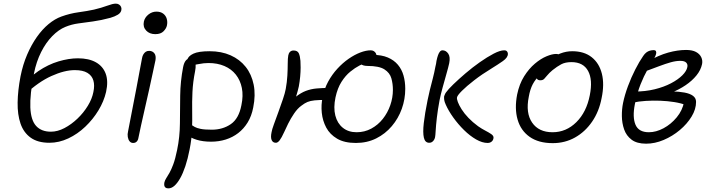

<svg xmlns="http://www.w3.org/2000/svg" viewBox="-20 -776 3912 1057"><path d="M252 10Q188 10 149 -18Q110 -46 93 -95.5Q76 -145 77 -211.5Q78 -278 93 -356Q106 -421 129.5 -475.5Q153 -530 183 -572.5Q213 -615 247.5 -643.5Q282 -672 318 -685Q365 -702 412.5 -708.5Q460 -715 497 -723Q539 -733 570 -744.5Q601 -756 617 -756Q628 -756 635.5 -751Q643 -746 646.5 -738Q650 -730 648 -720Q645 -705 628.5 -695Q612 -685 588 -678Q536 -664 492 -658Q448 -652 411 -647Q374 -642 340 -628Q303 -613 268 -577.5Q233 -542 206.5 -489.5Q180 -437 167 -372Q144 -255 147 -184.5Q150 -114 179 -82.5Q208 -51 260 -51Q297 -51 335 -71Q373 -91 406.5 -123Q440 -155 463.5 -193.5Q487 -232 494 -269Q502 -306 494 -333Q486 -360 461 -375Q436 -390 392 -390Q335 -390 263 -357.5Q191 -325 118 -256L93 -289Q137 -348 191 -384.5Q245 -421 302 -438Q359 -455 409 -455Q469 -455 508 -433Q547 -411 562 -370Q577 -329 564 -270Q552 -218 522 -168.5Q492 -119 449.5 -78.5Q407 -38 356 -14Q305 10 252 10Z M713 11Q701 11 693.5 2Q686 -7 683.5 -22Q681 -37 685 -53Q701 -137 712.5 -195Q724 -253 732 -296Q740 -339 747 -376.5Q754 -414 762 -456Q764 -468 769.5 -477Q775 -486 782.5 -491Q790 -496 801 -496Q819 -496 829.5 -483Q840 -470 836 -445Q831 -422 822 -379.5Q813 -337 801.5 -285Q790 -233 778 -181Q766 -129 756.5 -85.5Q747 -42 742 -17Q740 -4 732.5 3.5Q725 11 713 11ZM835 -588Q803 -588 784.5 -608Q766 -628 772 -657Q777 -680 797 -696Q817 -712 841 -712Q864 -712 878.5 -701Q893 -690 898 -672.5Q903 -655 899 -636Q896 -620 880.5 -604Q865 -588 835 -588Z M1142 4Q1097 4 1063 -6.5Q1029 -17 1010.5 -33.5Q992 -50 995 -67Q997 -78 1002.5 -85Q1008 -92 1020 -92Q1029 -92 1035.5 -87.5Q1042 -83 1052.5 -77Q1063 -71 1084.5 -66.5Q1106 -62 1146 -62Q1206 -62 1250.5 -92.5Q1295 -123 1309 -197Q1320 -249 1311.5 -291.5Q1303 -334 1278.5 -365Q1254 -396 1215.5 -412.5Q1177 -429 1128 -429Q1102 -429 1075.5 -423.5Q1049 -418 1034 -418Q1025 -418 1019 -422Q1013 -426 1011.5 -433Q1010 -440 1011 -447Q1016 -467 1044.5 -480.5Q1073 -494 1134 -494Q1199 -494 1249.5 -471.5Q1300 -449 1332.5 -408Q1365 -367 1376.5 -310Q1388 -253 1374 -184Q1365 -137 1343.5 -102Q1322 -67 1291.5 -43.5Q1261 -20 1223 -8Q1185 4 1142 4ZM907 261Q897 261 891.5 257Q886 253 884.5 245.5Q883 238 885 228Q888 216 895.5 204.5Q903 193 913 175.5Q923 158 934 128.5Q945 99 955 50Q970 -22 970.5 -97Q971 -172 972 -250Q973 -328 988 -406Q993 -432 1004 -444Q1015 -456 1031 -456Q1043 -456 1049.5 -446Q1056 -436 1057 -420Q1058 -404 1054 -384Q1042 -324 1039.5 -269.5Q1037 -215 1038 -163.5Q1039 -112 1037 -60.5Q1035 -9 1024 46Q1014 98 1000.5 138.5Q987 179 971.5 206Q956 233 940 247Q924 261 907 261Z M1939 11Q1876 11 1836 -12.5Q1796 -36 1776 -73.5Q1756 -111 1751.5 -155Q1747 -199 1756 -240Q1765 -287 1786.5 -326.5Q1808 -366 1837.5 -398Q1867 -430 1899.5 -452.5Q1932 -475 1963.5 -487Q1995 -499 2021 -499Q2030 -499 2037 -495Q2044 -491 2048.5 -484Q2053 -477 2053 -466Q2053 -463 2032 -453Q2011 -443 1982 -428Q1953 -413 1926 -396Q1899 -379 1887 -363Q1856 -325 1838.5 -293.5Q1821 -262 1809 -244Q1797 -226 1782 -226Q1736 -226 1712 -223.5Q1688 -221 1672.5 -214.5Q1657 -208 1639 -194Q1618 -179 1599 -151Q1580 -123 1566 -94.5Q1552 -66 1545 -50Q1530 -17 1519.5 -3.5Q1509 10 1499 10Q1482 10 1475.5 -5Q1469 -20 1475 -48Q1477 -62 1488 -92Q1499 -122 1512.5 -159Q1526 -196 1537.5 -230Q1549 -264 1553 -286Q1560 -324 1562 -360Q1564 -396 1564 -425.5Q1564 -455 1567 -471Q1569 -483 1576.5 -490.5Q1584 -498 1596 -498Q1618 -498 1625 -482.5Q1632 -467 1634 -441Q1635 -427 1635 -404Q1635 -381 1632.5 -354Q1630 -327 1625 -300Q1620 -277 1610.5 -246Q1601 -215 1589 -182.5Q1577 -150 1565.5 -122Q1554 -94 1547 -76.5Q1540 -59 1540 -59L1494 -76Q1500 -96 1511 -118.5Q1522 -141 1536.5 -163.5Q1551 -186 1569 -206Q1587 -226 1607 -242Q1636 -265 1663.5 -275.5Q1691 -286 1723 -289Q1755 -292 1797 -292Q1803 -292 1818.5 -308.5Q1834 -325 1853 -348Q1872 -371 1890 -393Q1908 -415 1919 -427L1994 -432Q1982 -427 1958.5 -415Q1935 -403 1908.5 -381.5Q1882 -360 1860 -325.5Q1838 -291 1827 -240Q1815 -183 1826 -140Q1837 -97 1867.5 -72.5Q1898 -48 1943 -48Q1987 -48 2024 -68Q2061 -88 2087.5 -121.5Q2114 -155 2128.5 -196.5Q2143 -238 2143 -281Q2143 -315 2134.5 -345Q2126 -375 2096.5 -394Q2067 -413 2003 -413Q1979 -413 1965 -424Q1951 -435 1954 -450Q1955 -458 1966 -463.5Q1977 -469 1994.5 -471.5Q2012 -474 2032 -474Q2081 -474 2115 -459.5Q2149 -445 2170.5 -419.5Q2192 -394 2201.5 -360Q2211 -326 2211 -287Q2211 -230 2192 -177Q2173 -124 2137 -81.5Q2101 -39 2051 -14Q2001 11 1939 11Z M2665 11Q2635 11 2601 -8.5Q2567 -28 2534.5 -60Q2502 -92 2475.5 -129Q2449 -166 2434 -200Q2427 -215 2425.5 -226Q2424 -237 2425 -246Q2427 -251 2429.5 -257Q2432 -263 2436 -268Q2447 -284 2476 -312Q2505 -340 2543 -372.5Q2581 -405 2621.5 -433.5Q2662 -462 2697.5 -480.5Q2733 -499 2756 -499Q2764 -499 2768 -496Q2772 -493 2774 -488.5Q2776 -484 2776 -479Q2776 -459 2748 -439.5Q2720 -420 2689 -401Q2633 -367 2590.5 -334Q2548 -301 2523 -276Q2498 -251 2496 -240Q2494 -232 2500.5 -214.5Q2507 -197 2521.5 -174Q2536 -151 2559 -127Q2582 -103 2612 -81Q2632 -67 2651.5 -57Q2671 -47 2684 -38Q2697 -29 2697 -19Q2697 -11 2693 -4Q2689 3 2681.5 7Q2674 11 2665 11ZM2343 10Q2320 10 2313.5 -18Q2307 -46 2313 -98.5Q2319 -151 2334 -225Q2339 -251 2346.5 -281Q2354 -311 2362.5 -343.5Q2371 -376 2377 -409Q2379 -417 2380.5 -424.5Q2382 -432 2383 -441Q2387 -460 2391.5 -472.5Q2396 -485 2402 -492Q2408 -499 2416 -499Q2435 -499 2447.5 -481Q2460 -463 2453 -428Q2448 -405 2437.5 -368.5Q2427 -332 2416.5 -293.5Q2406 -255 2400 -225Q2390 -172 2385 -128.5Q2380 -85 2378.5 -57Q2377 -29 2375 -20Q2373 -11 2368.5 -4.5Q2364 2 2358 6Q2352 10 2343 10Z M3023 12Q2945 12 2896 -22.5Q2847 -57 2829.5 -117.5Q2812 -178 2827 -256Q2839 -314 2865.5 -356Q2892 -398 2924.5 -425.5Q2957 -453 2988.5 -466Q3020 -479 3041 -479Q3049 -479 3054 -477Q3059 -475 3061.5 -470.5Q3064 -466 3062 -458Q3058 -442 3050 -429.5Q3042 -417 3019 -405Q2979 -385 2953.5 -363Q2928 -341 2913 -312.5Q2898 -284 2891 -243Q2873 -154 2909.5 -101Q2946 -48 3022 -48Q3097 -48 3153 -103.5Q3209 -159 3227 -252Q3244 -337 3217.5 -385.5Q3191 -434 3126 -434Q3092 -434 3069.5 -422Q3047 -410 3022 -390Q3003 -374 2993 -361.5Q2983 -349 2975.5 -341.5Q2968 -334 2955 -334Q2942 -334 2937 -341Q2932 -348 2935 -363Q2939 -383 2957.5 -406Q2976 -429 3004 -449Q3032 -469 3064.5 -481.5Q3097 -494 3130 -494Q3196 -494 3237.5 -461Q3279 -428 3293.5 -370Q3308 -312 3292 -236Q3278 -162 3239.5 -106Q3201 -50 3145.5 -19Q3090 12 3023 12Z M3537 15Q3486 15 3457 -7Q3428 -29 3416 -63.5Q3404 -98 3403.5 -136.5Q3403 -175 3410 -209Q3419 -253 3437 -301.5Q3455 -350 3477.5 -394Q3500 -438 3521 -468Q3529 -480 3538 -487Q3547 -494 3557.5 -497Q3568 -500 3578 -500Q3588 -500 3591 -494.5Q3594 -489 3592 -480Q3589 -466 3575.5 -444.5Q3562 -423 3543.5 -390.5Q3525 -358 3506.5 -312Q3488 -266 3475 -202Q3461 -131 3478.5 -89.5Q3496 -48 3552 -48Q3592 -48 3633 -70Q3674 -92 3705.5 -130Q3737 -168 3746 -215L3758 -197Q3730 -208 3692.5 -214Q3655 -220 3614.5 -221.5Q3574 -223 3535 -220.5Q3496 -218 3464 -211L3473 -272Q3533 -272 3584 -284.5Q3635 -297 3674 -317.5Q3713 -338 3736.5 -361.5Q3760 -385 3764 -407Q3767 -422 3757.5 -431.5Q3748 -441 3725 -441Q3701 -441 3672.5 -433Q3644 -425 3609.5 -412Q3575 -399 3532 -383Q3519 -378 3510.5 -384.5Q3502 -391 3504 -400Q3507 -411 3521 -421Q3535 -431 3545 -437Q3606 -472 3658.5 -486.5Q3711 -501 3757 -501Q3791 -501 3811.5 -490Q3832 -479 3840.5 -461Q3849 -443 3845 -423Q3838 -390 3814 -360.5Q3790 -331 3754.5 -307Q3719 -283 3678.5 -267Q3638 -251 3597 -245L3591 -272Q3638 -274 3678 -273Q3718 -272 3748 -266.5Q3778 -261 3795 -248.5Q3812 -236 3812 -215Q3812 -175 3787.5 -134.5Q3763 -94 3722.5 -60Q3682 -26 3633.5 -5.5Q3585 15 3537 15Z"/></svg>

Font: Shantell Sans Light
Style: Italic
Weight: 300
Italic angle: -11°
Designer: Stephen Nixon, Anya Danilova, Shantell Martin
Foundry: Arrow Type
Version: Version 1.008;[ac192a2d6]